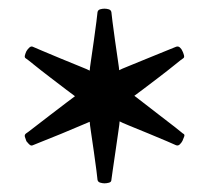

<svg xmlns="http://www.w3.org/2000/svg" viewBox="-20 -799 482 443"><path d="M221 -376Q217 -376 211.5 -377.5Q206 -379 205 -384Q205 -386 202.5 -405.5Q200 -425 196.5 -449.5Q193 -474 190 -494Q187 -514 187 -518Q184 -517 164.5 -508.5Q145 -500 120.5 -490Q96 -480 77 -472.5Q58 -465 56 -464Q52 -462 48.5 -465Q45 -468 42 -472Q41 -473 41 -473Q39 -478 37.5 -483Q36 -488 40 -491Q42 -492 58 -504.5Q74 -517 95 -533Q116 -549 133 -562Q150 -575 153 -577Q150 -579 133 -592Q116 -605 95 -621Q74 -637 58 -650Q42 -663 40 -664Q36 -666 37.5 -671.5Q39 -677 41 -681Q44 -686 48 -689.5Q52 -693 56 -691Q58 -690 77 -682Q96 -674 120 -664Q144 -654 164 -646Q184 -638 187 -636Q187 -640 190 -660Q193 -680 196.5 -705Q200 -730 202.5 -749.5Q205 -769 205 -771Q206 -776 211 -777.5Q216 -779 221 -779Q226 -779 231 -777.5Q236 -776 237 -771Q237 -769 239.5 -749.5Q242 -730 245.5 -705Q249 -680 252 -660Q255 -640 255 -637Q258 -639 278 -647Q298 -655 322 -665Q346 -675 365 -682.5Q384 -690 386 -691Q391 -693 395 -689.5Q399 -686 401 -681Q403 -677 404.5 -671.5Q406 -666 402 -664Q400 -663 384 -650Q368 -637 347 -621Q326 -605 309.5 -592.5Q293 -580 290 -578Q293 -576 309.5 -563Q326 -550 347 -534Q368 -518 384 -505.5Q400 -493 402 -491Q407 -489 405 -484Q403 -479 401 -474Q399 -470 395 -466Q391 -462 386 -464Q384 -465 365.5 -473Q347 -481 322.5 -491Q298 -501 278.5 -509Q259 -517 256 -519Q256 -515 253 -495Q250 -475 246.5 -450Q243 -425 240 -405.5Q237 -386 237 -384Q237 -379 231.5 -377.5Q226 -376 221 -376Z"/></svg>

Font: Zen Antique Soft
Style: Regular
Weight: 400
Designer: Yoshimichi Ohira
Foundry: Positype
Version: Version 1.001